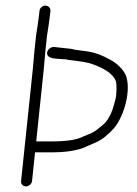

<svg xmlns="http://www.w3.org/2000/svg" viewBox="-20 -682 486 683"><path d="M120.4 -643 119 -630C116.9 -610 111.5 -575.8 108.2 -555C106.2 -536 106.2 -536 102.6 -502C100.9 -479.3 98.8 -456.3 96.4 -433L55 -38C53.9 -27.4 61.4 -19 72 -19C82.6 -19 92.9 -27.4 94 -38L104.7 -140H166.7C207.3 -140 250.8 -145.6 279.5 -157C294.1 -164.7 304.7 -167.6 320.3 -175C345.1 -185.9 367.4 -205.6 384.6 -225C415.6 -259.3 446.8 -348.2 429.8 -408C421.4 -434.4 393.3 -459.7 367.5 -472C343.4 -484.7 327.4 -492 298.2 -498C280.5 -501.6 249.3 -503.1 235.2 -508C215.9 -510.4 191 -512.8 171 -515C161 -515 150.3 -506.7 148.1 -497.5C141.4 -469.1 188.5 -473.9 211.4 -471C215.4 -471 219.3 -470.3 223.2 -469C253.7 -465.1 292.1 -461.8 316.3 -451C344.7 -440.4 382.2 -421.6 392.2 -393C396 -380.9 395 -342.5 390.3 -327C384 -303.9 378.8 -283.3 367.8 -265C357.4 -244.5 340.9 -233.7 324.1 -220C307.7 -207.1 285.1 -201 266.1 -192C243.1 -182.6 203.3 -179 170.8 -179H108.8L135.4 -433C137.9 -457 140 -480.3 141.7 -503L147.1 -554C150.3 -574.2 155.9 -609.8 158 -630L159.4 -643C160.5 -653.6 152 -662 141.4 -662C130.8 -662 121.5 -653.6 120.4 -643Z"/></svg>

Font: Just Breathe
Style: Obl2
Weight: 400
Foundry: Cannot Into Space Fonts
Version: Version 0.72